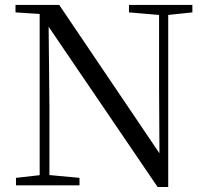

<svg xmlns="http://www.w3.org/2000/svg" viewBox="-20 -748 836 775"><path d="M44.5 0V-30.1L150.3 -42.1H171.8L300.9 -30.1V0ZM140.1 0V-704.6H175.7L179.5 -319.3V0ZM500.6 -698V-728H756.5V-698L651.5 -686.9H630.9ZM616.1 6.7 166.9 -653.8 164.7 -655.5 140.7 -691.6 42.6 -698V-728H219.1L641.4 -102.9L623.8 -96.7L622.1 -395.1V-728H659V6.7Z"/></svg>

Font: Early Summer Mincho VF
Style: Regular
Weight: 250
Designer: GuiWonder
Version: Version 1.002